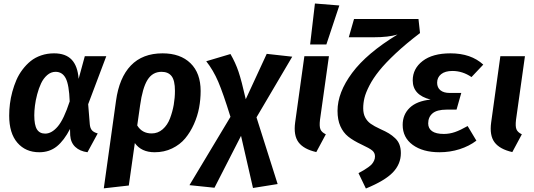

<svg xmlns="http://www.w3.org/2000/svg" viewBox="-20 -849 3032 1091"><path d="M287.1 -545.9Q353 -545.9 387.2 -510Q421.4 -474.1 426.8 -400.9L461.9 -529.8H584L481 -256.8L490.2 -143.1Q492.2 -120.1 502.7 -108.4Q513.2 -96.7 535.2 -90.8L477.1 16.1Q433.6 10.3 407.7 -14.2Q381.8 -38.6 378.9 -80.1L377.9 -116.2Q344.2 -50.8 303 -17.3Q261.7 16.1 203.1 16.1Q125.5 16.1 78.9 -37.8Q32.2 -91.8 32.2 -191.9Q32.2 -225.1 36.4 -258.8Q40.5 -292.5 50 -327.6Q59.6 -362.8 73.2 -394.3Q86.9 -425.8 107.9 -453.6Q128.9 -481.4 154.3 -502Q179.7 -522.5 213.9 -534.2Q248 -545.9 287.1 -545.9ZM295.9 -440.9Q269.5 -440.9 248 -422.1Q226.6 -403.3 213.4 -375.2Q200.2 -347.2 191.2 -312.7Q182.1 -278.3 178.5 -248.3Q174.8 -218.3 174.8 -193.8Q174.8 -138.2 189.9 -114Q205.1 -89.8 236.8 -89.8Q273.9 -89.8 308.3 -130.4Q342.8 -170.9 376 -272.9Q372.6 -367.2 353.5 -404.1Q334.5 -440.9 295.9 -440.9Z M903.8 -545.9Q1004.9 -545.9 1062.5 -489.7Q1120.1 -433.6 1120.1 -332Q1120.1 -284.2 1111.3 -236.8Q1102.5 -189.5 1082 -143.6Q1061.5 -97.7 1032.2 -62.5Q1002.9 -27.3 958 -5.6Q913.1 16.1 858.9 16.1Q783.2 16.1 746.1 -36.1L711.9 205.1L569.8 221.2L639.2 -275.9Q657.2 -407.7 723.6 -476.8Q790 -545.9 903.8 -545.9ZM841.8 -90.8Q877.4 -90.8 904.5 -114.5Q931.6 -138.2 946 -176.3Q960.4 -214.4 967.3 -253.9Q974.1 -293.5 974.1 -333Q974.1 -391.6 955.1 -416.3Q936 -440.9 897.9 -440.9Q846.7 -440.9 818.1 -395Q789.6 -349.1 775.9 -249L759.8 -136.2Q787.1 -90.8 841.8 -90.8Z M1640.6 -526.9 1437.5 -182.1 1557.6 196.8 1417.5 219.2 1349.6 -77.1 1198.7 217.8 1056.6 203.1 1289.6 -185.1Q1248 -319.3 1220 -384.8Q1191.9 -450.2 1151.9 -501L1289.6 -542Q1317.9 -493.2 1335.2 -442.1Q1352.5 -391.1 1376.5 -285.2L1495.6 -543Z M1769.5 -829.1 1908.2 -817.9 1834.5 -596.2H1742.2ZM1849.1 -529.8 1798.3 -168Q1793.9 -131.3 1800.8 -114.3Q1807.6 -97.2 1831.5 -85.9L1777.3 15.1Q1706.1 -1 1676.5 -40.3Q1647 -79.6 1657.2 -153.8L1709.5 -529.8Z M2059.1 222.2 2017.1 134.8Q2036.1 124.5 2047.6 117.7Q2059.1 110.8 2072.8 101.1Q2086.4 91.3 2093.5 83Q2100.6 74.7 2105.7 63.5Q2110.8 52.2 2110.8 40Q2110.8 19.5 2095.7 6.6Q2080.6 -6.3 2036.1 -26.9Q1987.3 -49.8 1958.7 -72.8Q1930.2 -95.7 1914.1 -131.8Q1897.9 -168 1897.9 -219.2Q1897.9 -323.2 1981.2 -435.1Q2064.5 -546.9 2238.8 -652.8Q2187.5 -637.2 2102.1 -637.2H1961.9L1991.7 -741.2H2357.9L2366.7 -661.1Q2287.6 -601.1 2228.5 -545.7Q2169.4 -490.2 2134.8 -447Q2100.1 -403.8 2079.1 -363Q2058.1 -322.3 2051 -292.7Q2043.9 -263.2 2043.9 -233.9Q2043.9 -203.1 2055.2 -181.6Q2066.4 -160.2 2086.2 -146Q2106 -131.8 2142.1 -115.2Q2170.9 -102.5 2189.7 -91.1Q2208.5 -79.6 2225.3 -63.7Q2242.2 -47.9 2250 -26.9Q2257.8 -5.9 2257.8 21Q2257.8 83 2212.6 130.4Q2167.5 177.7 2059.1 222.2Z M2477.1 16.1Q2382.8 16.1 2325.4 -25.6Q2268.1 -67.4 2268.1 -139.2Q2268.1 -197.8 2307.9 -236.3Q2347.7 -274.9 2426.8 -283.2Q2325.2 -308.6 2325.2 -392.1Q2325.2 -459 2381.6 -502.4Q2438 -545.9 2540 -545.9Q2656.2 -545.9 2726.1 -481.9L2659.2 -411.1Q2608.4 -445.8 2550.8 -445.8Q2509.3 -445.8 2486.6 -427.5Q2463.9 -409.2 2463.9 -378.9Q2463.9 -351.6 2482.4 -336.2Q2501 -320.8 2536.1 -320.8H2601.1L2574.2 -226.1H2518.1Q2462.4 -226.1 2437.7 -204.8Q2413.1 -183.6 2413.1 -147.9Q2413.1 -119.1 2435.3 -103.5Q2457.5 -87.9 2502 -87.9Q2534.2 -87.9 2565.2 -98.6Q2596.2 -109.4 2637.2 -132.8L2687 -49.8Q2646 -18.6 2591.6 -1.2Q2537.1 16.1 2477.1 16.1Z M2962.9 -529.8 2912.1 -168Q2907.7 -131.3 2914.6 -114.3Q2921.4 -97.2 2945.3 -85.9L2891.1 15.1Q2819.8 -1 2790.3 -40.3Q2760.7 -79.6 2771 -153.8L2823.2 -529.8Z"/></svg>

Font: FiraGO SemiBold
Style: Italic
Weight: 600
Italic angle: -8°
Designer: bBox Type GmbH
Foundry: bBox Type GmbH
Version: Version 1.001;PS 001.001;hotconv 1.0.88;makeotf.lib2.5.64775